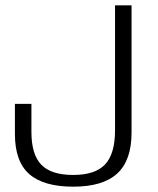

<svg xmlns="http://www.w3.org/2000/svg" viewBox="-20 -695 594 721"><path d="M255 6Q366 6 420 -43.2Q474 -92.5 474 -197.5V-675H412V-206Q412 -117.5 374.8 -77.8Q337.5 -38 255 -38Q172 -38 135 -76.5Q98 -115 98 -199.5V-305H36V-192Q36 -88.5 90 -41.2Q144 6 255 6Z"/></svg>

Font: Anybody UltraCondensed Thin Light
Style: Regular
Weight: 300
Version: Version 1.111